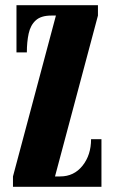

<svg xmlns="http://www.w3.org/2000/svg" viewBox="-20 -720 440 740"><path d="M30 0V-40L195.5 -660H177.5Q138 -660 117.8 -641.5Q97.5 -623 90.5 -590.8Q83.5 -558.5 83.5 -518H43.5V-700H357.5V-660L192 -40H212Q265 -40 298 -81.2Q331 -122.5 331 -183.5H371V0Z"/></svg>

Font: Imbue 10pt Black
Style: Regular
Weight: 900
Designer: Tyler Finck
Foundry: Etcetera Type Company
Version: Version 1.102; ttfautohint (v1.8.3)